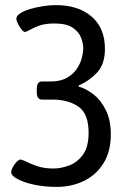

<svg xmlns="http://www.w3.org/2000/svg" viewBox="-20 -726 499 752"><path d="M202 6Q166 6 134 1Q102 -4 77.5 -12.5Q53 -21 38.5 -31Q24 -41 24 -51Q24 -60 30.5 -72Q37 -84 45.5 -92.5Q54 -101 59 -101Q67 -101 83.5 -92.5Q100 -84 126.5 -75Q153 -66 190 -66Q218 -66 250 -77.5Q282 -89 304.5 -119.5Q327 -150 327 -206Q327 -281 287 -308.5Q247 -336 184 -336H144Q124 -336 124 -366V-377Q124 -407 144 -407H180Q216 -407 240.5 -420.5Q265 -434 279.5 -454.5Q294 -475 300 -497.5Q306 -520 306 -537Q306 -557 297 -579.5Q288 -602 264 -618Q240 -634 194 -634Q158 -634 135 -626Q112 -618 98 -609.5Q84 -601 77 -601Q72 -601 64 -611Q56 -621 50 -633.5Q44 -646 44 -653Q44 -664 59.5 -674Q75 -684 99 -691Q123 -698 149.5 -702Q176 -706 198 -706Q287 -706 339 -661Q391 -616 391 -535Q391 -474 359.5 -441Q328 -408 288 -391V-387Q317 -379 346 -356.5Q375 -334 394.5 -295Q414 -256 414 -200Q414 -132 385 -86Q356 -40 308 -17Q260 6 202 6Z"/></svg>

Font: Asap Condensed VF Beta
Style: Regular
Weight: 400
Designer: Pablo Cosgaya
Foundry: Omnibus-Type
Version: Version 1.008